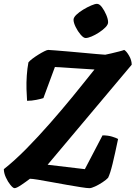

<svg xmlns="http://www.w3.org/2000/svg" viewBox="-40 -980 706 1000"><path d="M36 0Q28 0 14.5 -16.5Q1 -33 -9.5 -56Q-20 -79 -20 -99Q37 -144 98 -206Q159 -268 220 -337.5Q281 -407 336 -474Q368 -513 397.5 -550Q427 -587 452 -618L246 -631L186 -469Q174 -465 149.5 -460Q125 -455 101 -455Q99 -481 98 -515.5Q97 -550 99.5 -586.5Q102 -623 108 -655Q114 -663 128.5 -674Q143 -685 160 -695.5Q177 -706 191 -713Q205 -720 211 -720Q219 -720 247.5 -717.5Q276 -715 314.5 -712Q353 -709 392.5 -705Q432 -701 463.5 -698.5Q495 -696 508 -695Q519 -697 540 -702Q561 -707 580.5 -712Q600 -717 607 -720Q619 -713 632.5 -689.5Q646 -666 646 -643L208 -122L402 -99L494 -275Q522 -275 543.5 -268.5Q565 -262 575 -256Q559 -179 546.5 -127.5Q534 -76 523 -54Q514 -44 494.5 -31Q475 -18 455.5 -9Q436 0 426 0Q413 0 381.5 -5Q350 -10 309.5 -17Q269 -24 229 -31.5Q189 -39 158 -44Q127 -49 116 -49Q95 -33 70.5 -16.5Q46 0 36 0ZM406 -782Q395 -782 380 -799.5Q365 -817 354 -839.5Q343 -862 343 -877Q343 -889 357.5 -903Q372 -917 393.5 -930Q415 -943 435 -951.5Q455 -960 465 -960Q478 -960 491 -942.5Q504 -925 513.5 -902.5Q523 -880 523 -864Q523 -852 509.5 -838Q496 -824 476 -811Q456 -798 437 -790Q418 -782 406 -782Z"/></svg>

Font: Texturina 72pt 72pt Black
Style: Italic
Weight: 900
Italic angle: -11°
Designer: Guillermo Torres Carreño
Foundry: Omnibus-Type
Version: Version 1.002; ttfautohint (v1.8.3)